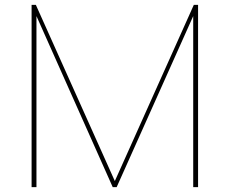

<svg xmlns="http://www.w3.org/2000/svg" viewBox="-20 -770 945 790"><path d="M777.5 -750H795V0H775V-703.8L460 0H443.8L130 -703.8V0H110V-750H127.5L452.5 -25Z"/></svg>

Font: Now Thin
Style: Regular
Weight: 250
Designer: Alfredo Marco Pradil
Foundry: Alfredo Marco Pradil
Version: Version 1.002;PS 001.002;hotconv 1.0.88;makeotf.lib2.5.64775